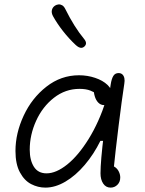

<svg xmlns="http://www.w3.org/2000/svg" viewBox="-20 -843 660 875"><path d="M50.5 -155Q50.5 -235.5 87.8 -315.8Q125 -396 191.5 -448Q258 -500 340 -500Q378.5 -500 413.5 -488.2Q448.5 -476.5 470 -456Q491.5 -435.5 491.5 -410.5Q491.5 -392 482.8 -378Q474 -364 454.5 -364Q439 -364 428 -375.2Q417 -386.5 411.8 -404.5Q406.5 -422.5 406.5 -442.5H445V-401.5Q440.5 -404.5 436 -407Q411.5 -422.5 391.8 -430.2Q372 -438 342.5 -438Q278 -438 226 -397.5Q174 -357 144.8 -292.8Q115.5 -228.5 115.5 -161Q115.5 -113 134.5 -83Q153.5 -53 192 -53Q236 -53 286.5 -93.5Q337 -134 384 -209.8Q431 -285.5 463.5 -386.5H494L460.5 -201H437.5Q407.5 -140 366.2 -91.5Q325 -43 278.5 -15.5Q232 12 187 12Q153 12 122 -4Q91 -20 70.8 -57.5Q50.5 -95 50.5 -155ZM438 -53Q438 -107.5 453.5 -233.8Q469 -360 483 -448.5Q484 -453.5 484.5 -458.5Q488.5 -484 496.5 -497Q504.5 -510 520.5 -510Q531 -510 537.8 -503.8Q544.5 -497.5 546.8 -486.5Q549 -475.5 546.5 -461.5Q535 -387 520.8 -272Q506.5 -157 496.5 -59L483 -88Q496 -88 506.2 -80Q516.5 -72 522.2 -59.5Q528 -47 528 -34Q528 -13.5 515 -0.8Q502 12 484 12Q462.5 12 450.2 -6.5Q438 -25 438 -53ZM325 -638Q294 -667 267 -701.5Q240 -736 221.5 -769.5Q213.5 -784.5 216.5 -797.2Q219.5 -810 231 -817.5Q238 -822 246.8 -822.8Q255.5 -823.5 263.5 -818.8Q271.5 -814 277 -803Q318.5 -719.5 362.5 -666.5Q372 -655 372 -646.2Q372 -637.5 364 -630.5Q358.5 -625.5 352 -625Q345.5 -624.5 338.8 -628Q332 -631.5 325 -638Z"/></svg>

Font: Monaspace Radon Var
Style: Regular
Weight: 400
Designer: Riley Cran and the Lettermatic Team
Version: Version 1.000 (Monaspace Radon Var)